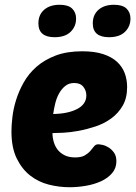

<svg xmlns="http://www.w3.org/2000/svg" viewBox="-20 -775 572 805"><path d="M272 10Q228 10 184.5 -1Q141 -12 106.5 -39Q72 -66 50 -111Q28 -156 28 -224Q28 -249 32 -284Q36 -319 47.5 -356Q59 -393 79.5 -429.5Q100 -466 133 -495Q166 -524 213 -542Q260 -560 325 -560Q377 -560 413 -548Q449 -536 471 -515.5Q493 -495 503 -468Q513 -441 513 -410Q513 -364 494.5 -332Q476 -300 446.5 -278.5Q417 -257 381 -245Q345 -233 310 -226.5Q275 -220 245.5 -218.5Q216 -217 200 -217Q200 -198 205.5 -179.5Q211 -161 222 -147Q233 -133 251 -124Q269 -115 295 -115Q321 -115 335.5 -123.5Q350 -132 359 -142.5Q368 -153 374.5 -161.5Q381 -170 392 -170Q397 -170 409.5 -167.5Q422 -165 435 -157Q448 -149 458 -135Q468 -121 468 -99Q468 -70 450 -49Q432 -28 403.5 -15Q375 -2 340 4Q305 10 272 10ZM291 -427Q269 -427 253.5 -414.5Q238 -402 227.5 -383Q217 -364 211.5 -341Q206 -318 203 -297Q265 -298 303.5 -318Q342 -338 342 -375Q342 -395 329.5 -411Q317 -427 291 -427ZM141 -677Q141 -713 165 -734Q189 -755 230 -755Q266 -755 282.5 -739Q299 -723 299 -697Q299 -664 276 -641.5Q253 -619 209 -619Q141 -619 141 -677ZM369 -677Q369 -713 393 -734Q417 -755 458 -755Q494 -755 510.5 -739Q527 -723 527 -697Q527 -664 504 -641.5Q481 -619 437 -619Q369 -619 369 -677Z"/></svg>

Font: PoetsenOne
Style: Regular
Weight: 400
Designer: Rodrigo Fuenzalida, Pablo Impallari
Foundry: Pablo Impallari, Rodrigo Fuenzalida
Version: Version 1.000; ttfautohint (v0.8) -G 200 -r 50